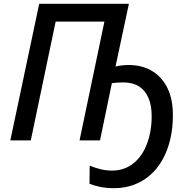

<svg xmlns="http://www.w3.org/2000/svg" viewBox="-20 -734 1001 1004"><path d="M576 250Q538 250 507 244Q476 238 448 227L449 132Q477 144 506 151Q535 158 567 158Q607 158 640 143Q673 128 698 101.5Q723 75 739.5 39.5Q756 4 764.5 -37.5Q773 -79 773 -123Q774 -180 757 -220.5Q740 -261 707 -282Q674 -303 625 -303Q607 -303 591.5 -302Q576 -301 565 -299L503 0H396L526 -621H271L141 0H34L185 -714H654L584 -386Q599 -390 617.5 -392Q636 -394 653 -394Q724 -394 776.5 -362Q829 -330 857 -270.5Q885 -211 884 -128Q884 -63 870 -4.5Q856 54 830 100.5Q804 147 766.5 180.5Q729 214 681 232Q633 250 576 250Z"/></svg>

Font: Noto Sans Display Medium
Style: Italic
Weight: 500
Italic angle: -12°
Designer: Monotype Design Team
Foundry: Monotype Imaging Inc.
Version: Version 2.003